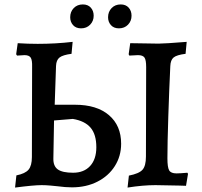

<svg xmlns="http://www.w3.org/2000/svg" viewBox="-20 -836 911 867"><path d="M239 5Q231 4 208.5 2Q186 0 168 0Q132 0 48 11L54 -44Q94 -52 109 -70Q124 -88 124 -127L125 -533Q126 -565 118.5 -576Q111 -587 91 -587L57 -585L53 -591L60 -641Q105 -638 150 -638Q232 -638 308 -647L303 -593Q264 -588 249 -576.5Q234 -565 233 -538L227 -363H319Q417 -363 472 -316Q527 -269 527 -187Q527 -131 498.5 -86Q470 -41 419.5 -15.5Q369 10 305 10Q276 10 239 5ZM562 -43Q608 -52 623.5 -69.5Q639 -87 639 -129L640 -533Q640 -565 632.5 -576Q625 -587 603 -587L564 -585L561 -591L568 -641L635 -640Q657 -639 696 -639Q723 -639 823 -647L818 -593Q778 -588 764 -576.5Q750 -565 749 -537Q744 -433 740 -310.5Q736 -188 736 -121Q736 -80 744 -66.5Q752 -53 777 -53Q793 -53 826 -56L829 -51L820 3Q801 3 790 2L682 0Q625 0 556 11ZM415 -171Q415 -229 389 -259.5Q363 -290 309 -299L224 -292L221 -121Q220 -86 241 -71Q262 -56 310 -56Q359 -56 387 -86.5Q415 -117 415 -171ZM297 -758Q297 -783 313 -799.5Q329 -816 354 -816Q377 -816 390 -801.5Q403 -787 403 -765Q403 -741 387 -724.5Q371 -708 346 -708Q323 -708 310 -722.5Q297 -737 297 -758ZM468 -758Q468 -783 484 -799.5Q500 -816 525 -816Q548 -816 561 -801.5Q574 -787 574 -765Q574 -741 558 -724.5Q542 -708 517 -708Q494 -708 481 -722.5Q468 -737 468 -758Z"/></svg>

Font: Alegreya SC Medium
Style: Regular
Weight: 500
Designer: Juan Pablo del Peral
Foundry: Huerta Tipografica
Version: Version 2.007; ttfautohint (v1.6)